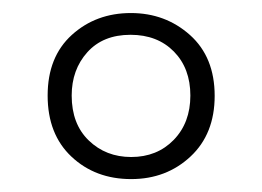

<svg xmlns="http://www.w3.org/2000/svg" viewBox="-20 -743 400 293"><path d="M180.2 -469.7Q125.5 -469.7 89.1 -503.9Q52.7 -538.1 52.7 -597.2Q52.7 -656.2 89.6 -689.7Q126.5 -723.1 179.7 -723.1Q232.4 -723.1 270 -689.5Q307.6 -655.8 307.6 -596.7Q307.6 -538.6 270.8 -504.2Q233.9 -469.7 180.2 -469.7ZM180.2 -503.4Q219.7 -503.4 245.1 -529.5Q270.5 -555.7 270.5 -597.2Q270.5 -638.7 245.4 -664.3Q220.2 -689.9 179.2 -689.9Q137.2 -689.9 113.3 -663.3Q89.4 -636.7 89.4 -597.2Q89.4 -553.7 115.5 -528.6Q141.6 -503.4 180.2 -503.4Z"/></svg>

Font: Open Sans Condensed Light
Style: Regular
Weight: 300
Width: 3
Designer: Monotype Design Team
Foundry: Monotype Imaging Inc.
Version: Version 3.003; ttfautohint (v1.8.4)